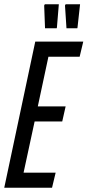

<svg xmlns="http://www.w3.org/2000/svg" viewBox="-22 -884 412 904"><path d="M-2 0 144 -688H370L353 -617H206L156 -383H287L271 -312H141L89 -71H240L223 0ZM245 -751H190L186 -858L189 -864H255L246 -755ZM342 -751H291L284 -858L287 -864H355L343 -755Z"/></svg>

Font: Saira Ultra Condensed Medium
Style: Italic
Weight: 500
Width: 1
Italic angle: -12°
Designer: Hector Gatti with collaboration of the Omnibus-Type team
Foundry: Omnibus-Type
Version: Version 1.001; ttfautohint (v1.8)